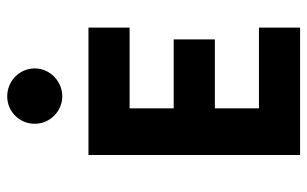

<svg xmlns="http://www.w3.org/2000/svg" viewBox="-182 -682 864 540"><g transform="rotate(-90 250.0 -412.0)"><path d="M249 -668.9C292 -668.9 327.6 -704.1 327.6 -746.1C327.6 -789.6 292 -823.7 249 -823.7C206.5 -823.7 171.9 -789.6 171.9 -746.1C171.9 -704.1 206.5 -668.9 249 -668.9ZM442.4 -479.5V-595.2H84V0H442.4V-115.7H215.3V-239.7H409.2V-355.5H215.3V-479.5Z"/></g></svg>

Font: Now ExtraBold
Style: Regular
Weight: 800
Designer: Alfredo Marco Pradil
Foundry: Alfredo Marco Pradil
Version: Version 1.200;hotconv 1.0.109;makeotfexe 2.5.65596